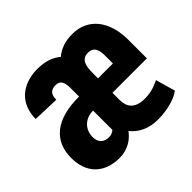

<svg xmlns="http://www.w3.org/2000/svg" viewBox="-134 -698 868 868"><g transform="rotate(-45 300.0 -264.0)"><path d="M423.8 9.8Q379.9 9.8 346.9 -5.4Q314 -20.5 292 -48.3Q283.2 -36.6 271.7 -25.9Q260.3 -15.1 245.8 -7.3Q231.4 0.5 214.6 5.1Q197.8 9.8 177.7 9.8Q140.1 9.8 111.3 -1.2Q82.5 -12.2 62.7 -32.2Q43 -52.2 32.7 -81.1Q22.5 -109.9 22.5 -145Q22.5 -227.5 78.1 -272Q133.8 -316.4 242.7 -316.4H244.1V-374.5Q244.1 -400.4 235.1 -414.3Q226.1 -428.2 206.1 -428.2Q183.1 -428.2 172.1 -416.7Q161.1 -405.3 161.1 -378.9L33.7 -383.3Q33.7 -418.5 45.2 -447.3Q56.6 -476.1 78.1 -496.1Q99.6 -516.1 130.1 -527.1Q160.6 -538.1 199.2 -538.1Q270 -538.1 312.5 -501.5Q333 -519 360.6 -528.8Q388.2 -538.6 423.3 -538.1Q459.5 -538.1 489 -524.4Q518.6 -510.7 539.3 -485.4Q560.1 -460 571.5 -423.3Q583 -386.7 583 -341.3V-221.7H362.8V-177.2Q362.8 -159.7 367.2 -145.3Q371.6 -130.9 381.8 -120.6Q392.1 -110.4 408.2 -104.7Q424.3 -99.1 447.8 -99.1Q464.4 -99.1 477.5 -101.3Q490.7 -103.5 501.7 -106.7Q512.7 -109.9 522.5 -114.3Q532.2 -118.7 542.5 -123L569.3 -29.3Q559.6 -21.5 544.7 -14.4Q529.8 -7.3 511 -2Q492.2 3.4 470.2 6.6Q448.2 9.8 423.8 9.8ZM362.8 -314H458V-368.7Q458 -396.5 447.5 -412.4Q437 -428.2 413.6 -428.2Q397 -428.2 387 -421.9Q377 -415.5 371.6 -404.3Q366.2 -393.1 364.5 -377.4Q362.8 -361.8 362.8 -343.8ZM211.9 -90.3Q220.2 -90.3 228.5 -93.8Q236.8 -97.2 244.1 -103V-226.6H243.7Q222.7 -226.6 206.8 -219.7Q190.9 -212.9 179.9 -201.4Q168.9 -189.9 163.3 -174.8Q157.7 -159.7 157.7 -143.1Q157.7 -119.1 171.1 -104.7Q184.6 -90.3 211.9 -90.3Z"/></g></svg>

Font: Roboto Mono
Style: Bold
Weight: 700
Designer: Google
Version: Version 2.000985; 2015; ttfautohint (v1.3)